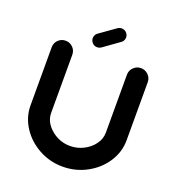

<svg xmlns="http://www.w3.org/2000/svg" viewBox="-160 -1034 1077 1172"><g transform="rotate(20 379.0 -447.5)"><path d="M327 -746Q305 -746 292 -764Q281 -779 284 -796.5Q287 -814 302 -825L405 -898Q420 -908 437.5 -905Q455 -902 465.5 -887.5Q476 -873 473 -855Q470 -837 455 -827L353 -754Q341 -746 327 -746ZM691 -651V-274Q691 -198 648.5 -132.5Q606 -67 534 -28Q462 11 378 11Q295 11 223.5 -28Q152 -67 109.5 -132.5Q67 -198 67 -274V-651Q67 -679 86.5 -698.5Q106 -718 134 -718Q162 -718 181.5 -698.5Q201 -679 201 -651V-274Q201 -214 254.5 -168.5Q308 -123 378 -123Q423 -123 464 -143.5Q505 -164 530.5 -199Q556 -234 556 -274V-651Q556 -679 576 -698.5Q596 -718 623.5 -718Q651 -718 671 -698.5Q691 -679 691 -651Z"/></g></svg>

Font: Multiround Pro
Style: Regular
Weight: 400
Designer: Ivan Filipov, Sasha Pavljenko
Version: Version 1.005;Fontself Maker 3.5.4